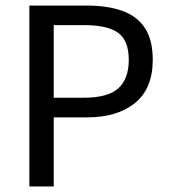

<svg xmlns="http://www.w3.org/2000/svg" viewBox="-20 -676 613 696"><path d="M86.4 0V-655.8H294.4Q369.6 -655.8 423.1 -636.7Q476.6 -617.7 505.1 -574.7Q533.7 -531.7 533.7 -459Q533.7 -355 469.5 -302.7Q405.3 -250.5 295.4 -250.5H174.8V0ZM174.8 -321.8H284.7Q371.6 -321.8 409.2 -356.2Q446.8 -390.6 446.8 -459Q446.8 -528.8 408.4 -556.9Q370.1 -585 284.7 -585H174.8Z"/></svg>

Font: Varta Light Medium
Style: Regular
Weight: 500
Version: Version 1.004